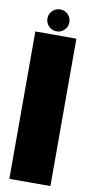

<svg xmlns="http://www.w3.org/2000/svg" viewBox="-90 -829 408 866"><g transform="rotate(10 114.0 -396.0)"><path d="M19.5 0H207.5V-675H19.5ZM113.5 -692Q134 -692 148.8 -706.8Q163.5 -721.5 163.5 -742Q163.5 -763 149 -777.8Q134.5 -792.5 113.5 -792.5Q92.5 -792.5 77.8 -777.8Q63 -763 63 -742Q63 -721.5 78 -706.8Q93 -692 113.5 -692Z"/></g></svg>

Font: Anybody ExtraCondensed Black
Style: Regular
Weight: 900
Width: 2
Version: Version 1.113;gftools[0.9.25]